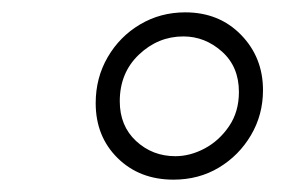

<svg xmlns="http://www.w3.org/2000/svg" viewBox="-20 -777 481 311"><path d="M261 -486Q206 -486 170.5 -521Q135 -556 135 -610Q135 -651 154.5 -684.5Q174 -718 207 -737.5Q240 -757 280 -757Q335 -757 370.5 -720.5Q406 -684 406 -631Q406 -591 386.5 -558Q367 -525 334.5 -505.5Q302 -486 261 -486ZM264 -524Q288 -524 311.5 -536.5Q335 -549 351 -572.5Q367 -596 367 -628Q367 -669 339.5 -693.5Q312 -718 277 -718Q236 -718 205 -688.5Q174 -659 174 -613Q174 -573 200.5 -548.5Q227 -524 264 -524Z"/></svg>

Font: Plus Jakarta Sans ExtraLight
Style: Italic
Weight: 200
Italic angle: -8°
Designer: Gumpita Rahayu
Foundry: Tokotype
Version: Version 2.071; ttfautohint (v1.8.4.7-5d5b);gftools[0.9.29]